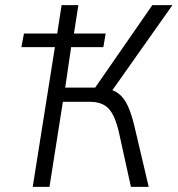

<svg xmlns="http://www.w3.org/2000/svg" viewBox="-20 -725 689 745"><path d="M107 0 193 -542H63L73 -595H202L219 -705H284L267 -595H390L381 -542H256L233 -385H373L334 -363L571 -705H649L404 -358L396 -380Q423 -376 442.5 -360Q462 -344 475.5 -315Q489 -286 500 -242L557 0H488L442 -209Q427 -276 402 -303Q377 -330 329 -330H224L172 0Z"/></svg>

Font: Nunito Sans 7pt Condensed Light
Style: Italic
Weight: 300
Width: 3
Italic angle: -9°
Designer: Vernon Adams
Foundry: Vernon Adams
Version: Version 3.101;gftools[0.9.27]